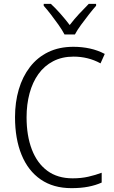

<svg xmlns="http://www.w3.org/2000/svg" viewBox="-20 -967 592 997"><path d="M362 -673Q302 -673 256 -649Q210 -625 179.5 -582.5Q149 -540 133.5 -482.5Q118 -425 118 -358Q118 -262 145.5 -190.5Q173 -119 226 -80Q279 -41 357 -41Q402 -41 439 -49.5Q476 -58 508 -70V-19Q477 -5 438.5 2.5Q400 10 351 10Q257 10 191.5 -35Q126 -80 92 -163Q58 -246 58 -359Q58 -436 77.5 -502.5Q97 -569 135.5 -619Q174 -669 230.5 -696.5Q287 -724 361 -724Q406 -724 447 -715Q488 -706 524 -687L502 -638Q469 -656 434 -664.5Q399 -673 362 -673ZM315 -788Q303 -811 284 -838Q265 -865 244.5 -891.5Q224 -918 207 -937V-947H244Q268 -925 294 -895.5Q320 -866 342 -837Q365 -867 390 -894Q415 -921 441 -947H479V-937Q462 -918 441 -891Q420 -864 400.5 -837.5Q381 -811 369 -788Z"/></svg>

Font: Noto Sans Hebrew SemiCondensed Light
Style: Regular
Weight: 300
Width: 4
Designer: Monotype Design Team
Foundry: Monotype Imaging Inc.
Version: Version 2.003